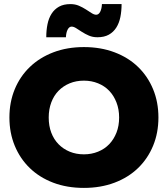

<svg xmlns="http://www.w3.org/2000/svg" viewBox="-20 -908 820 938"><path d="M390 10Q307 10 240 -15.5Q173 -41 125.5 -87Q78 -133 52 -196Q26 -259 26 -334Q26 -409 52 -472Q78 -535 126 -581Q174 -627 241 -652.5Q308 -678 390 -678Q472 -678 539.5 -652.5Q607 -627 654.5 -581Q702 -535 728 -472Q754 -409 754 -334Q754 -259 728 -196Q702 -133 654.5 -87Q607 -41 539.5 -15.5Q472 10 390 10ZM390 -154Q427 -154 459 -167Q491 -180 513.5 -203.5Q536 -227 549 -260Q562 -293 562 -334Q562 -374 549 -407.5Q536 -441 513.5 -464.5Q491 -488 459 -501Q427 -514 390 -514Q352 -514 320.5 -501Q289 -488 266 -464.5Q243 -441 230.5 -407.5Q218 -374 218 -334Q218 -293 230.5 -260Q243 -227 266 -203.5Q289 -180 320.5 -167Q352 -154 390 -154ZM456 -726Q433 -726 414.5 -734Q396 -742 380.5 -752Q365 -762 352.5 -770Q340 -778 330 -778Q318 -778 310.5 -763.5Q303 -749 302 -726H206Q206 -760 212 -789.5Q218 -819 232 -841Q246 -863 268.5 -875.5Q291 -888 324 -888Q347 -888 365.5 -880Q384 -872 399.5 -862Q415 -852 427.5 -844Q440 -836 450 -836Q462 -836 469.5 -850.5Q477 -865 478 -888H574Q574 -854 568 -824.5Q562 -795 548 -773Q534 -751 511.5 -738.5Q489 -726 456 -726Z"/></svg>

Font: Celebes Black
Style: Regular
Weight: 900
Designer: Anugrah Pasau
Foundry: Lafontype
Version: Version 1.000; ttfautohint (v1.8.4)